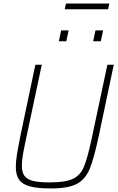

<svg xmlns="http://www.w3.org/2000/svg" viewBox="-20 -1052 662 1080"><path d="M69 -114Q69 -144 75.5 -184Q82 -224 96 -294L179 -688H215L125 -264Q113 -208 108 -176Q103 -144 103 -120Q103 -83 117.5 -63Q132 -43 165.5 -34.5Q199 -26 260 -26Q347 -26 389 -45.5Q431 -65 451 -111.5Q471 -158 494 -264L584 -688H620L537 -294Q509 -161 484.5 -102Q460 -43 412 -17.5Q364 8 266 8Q191 8 148.5 -3.5Q106 -15 87.5 -41Q69 -67 69 -114ZM311 -820 324 -881H366L353 -820ZM504 -820 517 -881H560L547 -820ZM344 -1000 351 -1032H595L588 -1000Z"/></svg>

Font: Saira Semi Condensed Thin
Style: Italic
Weight: 100
Width: 4
Italic angle: -12°
Designer: Hector Gatti with collaboration of the Omnibus-Type team
Foundry: Omnibus-Type
Version: Version 1.001; ttfautohint (v1.8)